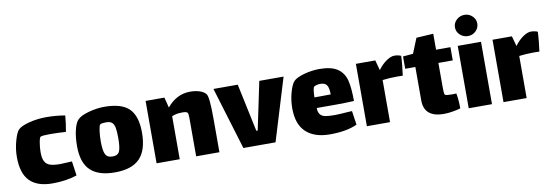

<svg xmlns="http://www.w3.org/2000/svg" viewBox="-59 -1187 4769 1658"><g transform="rotate(-10 2326.0 -358.0)"><path d="M509 18Q413 50 294 50Q161 50 95 -17Q29 -84 29 -227Q29 -297 48 -365.5Q67 -434 88 -458Q113 -485 186 -504Q259 -523 338 -523Q420 -523 503 -509Q501 -479 495.5 -439Q490 -399 484 -368Q411 -373 345 -373Q281 -373 263 -366Q253 -362 245.5 -317Q238 -272 238 -233Q238 -180 253 -152Q268 -124 300 -113.5Q332 -103 387 -103Q411 -103 491 -108Z M557 -229Q557 -309 571.5 -369Q586 -429 608 -453Q635 -484 708 -504Q781 -524 846 -524Q999 -524 1064.5 -458.5Q1130 -393 1130 -249Q1130 -95 1060 -22.5Q990 50 841 50Q698 50 627.5 -17Q557 -84 557 -229ZM920 -238Q920 -296 914 -327.5Q908 -359 891.5 -374Q875 -389 842 -389Q795 -389 787 -380Q778 -372 772 -328Q766 -284 766 -236Q766 -155 782 -122Q798 -89 845 -89Q891 -89 905.5 -121.5Q920 -154 920 -238Z M1759 -253V35H1555V-251V-299Q1555 -337 1549 -347Q1540 -359 1505 -359Q1489 -359 1480 -358Q1447 -357 1411 -342V35H1208V-512H1373L1396 -421Q1481 -524 1600 -524Q1643 -524 1680.5 -512.5Q1718 -501 1737 -478Q1748 -465 1753.5 -412.5Q1759 -360 1759 -253Z M2205 -512H2418L2251 35H1969L1803 -512H2016L2105 -92H2117Z M2908 -114Q2919 -114 2948 -116L2966 6Q2874 49 2728 49Q2591 49 2517.5 -20Q2444 -89 2444 -228Q2444 -299 2462.5 -366Q2481 -433 2505 -459Q2530 -485 2598 -504Q2666 -523 2732 -523Q2839 -523 2893 -485Q2947 -447 2963.5 -379.5Q2980 -312 2980 -199Q2899 -195 2822 -195H2653Q2653 -157 2669 -138Q2685 -119 2714.5 -113.5Q2744 -108 2798 -108Q2828 -108 2908 -114ZM2649 -289H2711Q2767 -289 2792 -290Q2792 -347 2776 -371Q2760 -395 2720 -395Q2688 -395 2665 -382Q2657 -378 2653.5 -350.5Q2650 -323 2649 -289Z M3449 -512Q3449 -486 3443 -426Q3437 -366 3433 -341Q3421 -342 3389 -342Q3314 -342 3255 -334V35H3052V-512H3222L3246 -424H3247Q3281 -470 3320.5 -497Q3360 -524 3391 -524Q3406 -524 3423.5 -520.5Q3441 -517 3449 -512Z M3755 -190Q3755 -168 3756 -145Q3757 -122 3763 -116Q3772 -108 3822 -108L3862 -109Q3873 -52 3873 23Q3850 31 3806.5 38.5Q3763 46 3724 46Q3642 46 3597.5 9.5Q3553 -27 3553 -103V-396H3464V-504L3553 -512L3606 -643L3755 -652V-512H3881V-396H3755Z M3949 -673Q3949 -711 3978 -738.5Q4007 -766 4048 -766Q4088 -766 4116.5 -738.5Q4145 -711 4145 -673Q4145 -635 4116.5 -607.5Q4088 -580 4048 -580Q4007 -580 3978 -607.5Q3949 -635 3949 -673ZM3945 -512H4149V35H3945Z M4647 -512Q4647 -486 4641 -426Q4635 -366 4631 -341Q4619 -342 4587 -342Q4512 -342 4453 -334V35H4250V-512H4420L4444 -424H4445Q4479 -470 4518.5 -497Q4558 -524 4589 -524Q4604 -524 4621.5 -520.5Q4639 -517 4647 -512Z"/></g></svg>

Font: Lalezar
Style: Bold
Weight: 700
Designer: Borna Izadpanah
Foundry: Borna Izadpanah
Version: Version 1.003;January 24, 2021;FontCreator 13.0.0.2683 64-bi